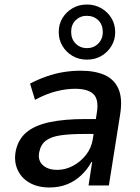

<svg xmlns="http://www.w3.org/2000/svg" viewBox="-20 -821 622 850"><path d="M199 9Q146 9 109 -13Q72 -35 56.5 -72.5Q41 -110 50 -154Q61 -205 97.5 -235.5Q134 -266 199 -280Q264 -294 359 -294H421L411 -228H354Q291 -228 249 -222Q207 -216 184 -199Q161 -182 154 -149Q146 -113 168.5 -91Q191 -69 234 -69Q269 -69 302.5 -86.5Q336 -104 360.5 -135Q385 -166 391 -206L409 -324Q418 -381 393.5 -404.5Q369 -428 312 -428Q274 -428 229.5 -417Q185 -406 135 -379L113 -451Q150 -470 187 -483Q224 -496 262 -502Q300 -508 337 -508Q400 -508 443 -489Q486 -470 504.5 -427.5Q523 -385 512 -315L462 0H372L388 -104H385Q367 -71 339.5 -45Q312 -19 277 -5Q242 9 199 9ZM365 -557Q329 -557 301 -573.5Q273 -590 256.5 -617.5Q240 -645 240 -679Q240 -714 256.5 -741Q273 -768 301 -784.5Q329 -801 365 -801Q400 -801 428.5 -784.5Q457 -768 473.5 -740.5Q490 -713 490 -678Q490 -645 473.5 -617.5Q457 -590 429 -573.5Q401 -557 365 -557ZM365 -608Q395 -608 415 -628Q435 -648 435 -679Q435 -712 415 -731.5Q395 -751 364 -751Q335 -751 315 -731.5Q295 -712 295 -680Q295 -648 315 -628Q335 -608 365 -608Z"/></svg>

Font: Nunito Sans 7pt SemiCondensed SemiBold
Style: Italic
Weight: 600
Width: 4
Italic angle: -9°
Designer: Vernon Adams
Foundry: Vernon Adams
Version: Version 3.101;gftools[0.9.27]